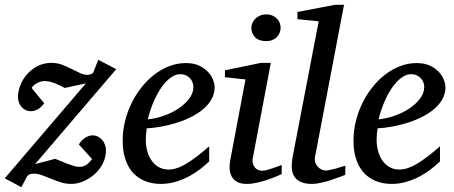

<svg xmlns="http://www.w3.org/2000/svg" viewBox="-36 -757 1900 803"><path d="M110.8 -70.8 194.8 -92.8Q205.1 -88.9 218.3 -83.3Q231.4 -77.6 245.4 -72.3Q259.3 -66.9 272.5 -63Q285.6 -59.1 295.9 -59.1Q306.6 -59.1 314.7 -62.3Q322.8 -65.4 328.9 -70.3Q335 -75.2 339.8 -80.8Q344.7 -86.4 349.1 -91.8L293.9 -152.8Q298.8 -161.6 305.7 -168.7Q312.5 -175.8 320.1 -180.7Q327.6 -185.5 335.4 -188.2Q343.3 -190.9 350.1 -190.9Q363.8 -190.9 374.3 -185.3Q384.8 -179.7 392.1 -170.9Q399.4 -162.1 403.3 -150.9Q407.2 -139.6 407.2 -128.9Q407.2 -98.6 393.8 -72.8Q380.4 -46.9 359.1 -28.1Q337.9 -9.3 312.3 1.5Q286.6 12.2 262.2 12.2Q239.3 12.2 218.5 5.6Q197.8 -1 178.5 -9Q159.2 -17.1 140.6 -23.9Q122.1 -30.8 104 -30.8Q100.1 -30.8 92.5 -29.3Q85 -27.8 78.1 -21L53.2 25.9L-16.1 -11.2L323.2 -408.2L234.9 -389.2Q214.4 -400.4 192.4 -409.2Q170.4 -418 149.9 -418Q143.6 -418 135.7 -416Q127.9 -414.1 120.6 -410.4Q113.3 -406.7 106.7 -401.4Q100.1 -396 96.2 -389.2L148.9 -325.2Q147 -322.3 142.1 -316.7Q137.2 -311 130.1 -305.4Q123 -299.8 113.8 -295.9Q104.5 -292 94.2 -292Q80.1 -292 69.6 -297.6Q59.1 -303.2 52.2 -312Q45.4 -320.8 42.2 -331.3Q39.1 -341.8 39.1 -351.1Q39.1 -374 48.6 -399.2Q58.1 -424.3 76.4 -445.6Q94.7 -466.8 120.8 -480.5Q147 -494.1 180.2 -494.1Q202.6 -494.1 223.4 -486.3Q244.1 -478.5 262.7 -469Q281.2 -459.5 298.1 -451.7Q314.9 -443.8 330.1 -443.8Q333 -443.8 338.4 -445.1Q343.8 -446.3 353 -451.2L375 -506.8L450.2 -467.8Z M772.9 -394Q772.9 -403.8 769 -413.3Q765.1 -422.9 758.3 -430.2Q751.5 -437.5 741.2 -442.1Q731 -446.8 718.8 -446.8Q702.1 -446.8 687 -438Q671.9 -429.2 658 -414.6Q644 -399.9 632.1 -380.9Q620.1 -361.8 610.6 -340.8Q601.1 -319.8 593.8 -298.3Q586.4 -276.9 582 -257.8Q613.8 -260.7 647.7 -272.5Q681.6 -284.2 709.5 -302.5Q737.3 -320.8 755.1 -344.2Q772.9 -367.7 772.9 -394ZM861.8 -393.1Q861.8 -365.7 849.1 -342.8Q836.4 -319.8 814.7 -301.3Q793 -282.7 764.4 -268.3Q735.8 -253.9 704.3 -243.9Q672.9 -233.9 640.1 -227.8Q607.4 -221.7 577.6 -220.2Q576.2 -210.4 575 -196.8Q573.7 -183.1 573.7 -173.8Q573.7 -146.5 580.3 -123.5Q586.9 -100.6 599.4 -83.7Q611.8 -66.9 629.4 -57.4Q647 -47.9 668.9 -47.9Q702.6 -47.9 743.2 -72.3Q783.7 -96.7 838.9 -145V-82Q824.7 -68.4 804.2 -52Q783.7 -35.6 757.6 -21.2Q731.4 -6.8 700.7 2.7Q669.9 12.2 635.7 12.2Q620.6 12.2 602.8 9.3Q585 6.3 567.4 -1.2Q549.8 -8.8 533.4 -22Q517.1 -35.2 504.6 -55.4Q492.2 -75.7 484.6 -103.8Q477.1 -131.8 477.1 -169.9Q477.1 -209.5 486.6 -248.8Q496.1 -288.1 513.4 -324Q530.8 -359.9 555.2 -390.9Q579.6 -421.9 608.9 -444.6Q638.2 -467.3 671.6 -480.2Q705.1 -493.2 740.7 -493.2Q775.4 -493.2 798.6 -481.7Q821.8 -470.2 835.9 -454.1Q850.1 -438 856 -420.9Q861.8 -403.8 861.8 -393.1Z M1142.1 -28.8Q1136.2 -26.4 1120.6 -19.5Q1105 -12.7 1084 -5.6Q1063 1.5 1039.8 6.8Q1016.6 12.2 996.1 12.2Q970.2 12.2 955.1 3.4Q939.9 -5.4 932.6 -19.5Q925.3 -33.7 924.3 -51.3Q923.3 -68.8 926.8 -85.9L990.7 -424.8L904.8 -434.1V-462.9L1055.7 -494.1H1096.7L1021 -94.2Q1019 -84 1021.2 -74.7Q1023.4 -65.4 1028.6 -58.3Q1033.7 -51.3 1041.7 -47.1Q1049.8 -43 1060.1 -43Q1068.8 -43 1080.8 -46.1Q1092.8 -49.3 1104.7 -53.5Q1116.7 -57.6 1127 -61.5Q1137.2 -65.4 1142.1 -66.9ZM1137.7 -641.1Q1137.7 -629.9 1133.5 -619.9Q1129.4 -609.9 1121.8 -602.1Q1114.3 -594.2 1103 -589.6Q1091.8 -585 1077.1 -585Q1046.4 -585 1030.8 -601.3Q1015.1 -617.7 1015.1 -641.1Q1015.1 -650.9 1019.3 -660.6Q1023.4 -670.4 1031.5 -678.5Q1039.6 -686.5 1051.3 -691.7Q1063 -696.8 1078.1 -696.8Q1092.3 -696.8 1103.3 -691.9Q1114.3 -687 1122.1 -679.2Q1129.9 -671.4 1133.8 -661.4Q1137.7 -651.4 1137.7 -641.1Z M1408.2 -25.9Q1402.3 -23.4 1386.2 -17.3Q1370.1 -11.2 1350.1 -4.6Q1330.1 2 1308.3 7.1Q1286.6 12.2 1269 12.2Q1246.1 12.2 1230 6.8Q1213.9 1.5 1203.6 -8.3Q1193.4 -18.1 1188.7 -31.5Q1184.1 -44.9 1184.1 -61Q1184.1 -76.2 1187 -96.2L1296.9 -668L1208 -676.8V-707L1364.3 -736.8H1402.8L1281.2 -99.1Q1279.3 -88.9 1282.2 -78.9Q1285.2 -68.8 1291.5 -61.3Q1297.9 -53.7 1307.1 -48.8Q1316.4 -43.9 1327.1 -43.9Q1334.5 -43.9 1346.4 -46.6Q1358.4 -49.3 1370.6 -52.7Q1382.8 -56.2 1393.3 -59.6Q1403.8 -63 1408.2 -64Z M1738.3 -394Q1738.3 -403.8 1734.4 -413.3Q1730.5 -422.9 1723.6 -430.2Q1716.8 -437.5 1706.5 -442.1Q1696.3 -446.8 1684.1 -446.8Q1667.5 -446.8 1652.3 -438Q1637.2 -429.2 1623.3 -414.6Q1609.4 -399.9 1597.4 -380.9Q1585.4 -361.8 1575.9 -340.8Q1566.4 -319.8 1559.1 -298.3Q1551.8 -276.9 1547.4 -257.8Q1579.1 -260.7 1613 -272.5Q1647 -284.2 1674.8 -302.5Q1702.6 -320.8 1720.5 -344.2Q1738.3 -367.7 1738.3 -394ZM1827.1 -393.1Q1827.1 -365.7 1814.5 -342.8Q1801.8 -319.8 1780 -301.3Q1758.3 -282.7 1729.7 -268.3Q1701.2 -253.9 1669.7 -243.9Q1638.2 -233.9 1605.5 -227.8Q1572.8 -221.7 1543 -220.2Q1541.5 -210.4 1540.3 -196.8Q1539.1 -183.1 1539.1 -173.8Q1539.1 -146.5 1545.7 -123.5Q1552.2 -100.6 1564.7 -83.7Q1577.1 -66.9 1594.7 -57.4Q1612.3 -47.9 1634.3 -47.9Q1668 -47.9 1708.5 -72.3Q1749 -96.7 1804.2 -145V-82Q1790 -68.4 1769.5 -52Q1749 -35.6 1722.9 -21.2Q1696.8 -6.8 1666 2.7Q1635.3 12.2 1601.1 12.2Q1585.9 12.2 1568.1 9.3Q1550.3 6.3 1532.7 -1.2Q1515.1 -8.8 1498.8 -22Q1482.4 -35.2 1470 -55.4Q1457.5 -75.7 1450 -103.8Q1442.4 -131.8 1442.4 -169.9Q1442.4 -209.5 1451.9 -248.8Q1461.4 -288.1 1478.8 -324Q1496.1 -359.9 1520.5 -390.9Q1544.9 -421.9 1574.2 -444.6Q1603.5 -467.3 1637 -480.2Q1670.4 -493.2 1706.1 -493.2Q1740.7 -493.2 1763.9 -481.7Q1787.1 -470.2 1801.3 -454.1Q1815.4 -438 1821.3 -420.9Q1827.1 -403.8 1827.1 -393.1Z"/></svg>

Font: Charis SIL CyrE
Style: Italic
Weight: 400
Italic angle: -11°
Foundry: SIL International
Version: Version 5.000